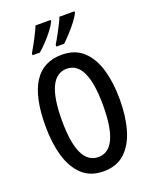

<svg xmlns="http://www.w3.org/2000/svg" viewBox="-171 -1033 905 1137"><g transform="rotate(-20 281.5 -465.0)"><path d="M516 -358Q516 -252 492 -169Q468 -86 416.5 -38Q365 10 282 10Q199 10 147.5 -38.5Q96 -87 72 -170.5Q48 -254 48 -359Q48 -724 282 -724Q365 -724 416.5 -676.5Q468 -629 492 -546.5Q516 -464 516 -358ZM151 -358Q151 -80 281 -80Q411 -80 411 -358Q411 -636 282 -636Q151 -636 151 -358ZM442 -931Q432 -909 410 -880.5Q388 -852 363 -825Q338 -798 319 -780H270V-792Q285 -816 300.5 -845Q316 -874 329 -899.5Q342 -925 347 -940H442ZM292 -931Q281 -908 260.5 -881Q240 -854 215 -827.5Q190 -801 166 -780H120V-792Q143 -830 165 -873Q187 -916 197 -940H292Z"/></g></svg>

Font: Noto Sans Lao UI ExtCond Med
Style: Regular
Weight: 500
Width: 2
Designer: Monotype Design Team
Foundry: Monotype Imaging Inc.
Version: Version 2.000; ttfautohint (v1.8.4.7-5d5b)